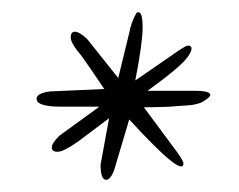

<svg xmlns="http://www.w3.org/2000/svg" viewBox="-20 -513 392 315"><path d="M301 -364Q325 -364 325 -357Q325 -354 315 -347.5Q305 -341 286.5 -340Q268 -339 260 -338Q234 -337 216 -337L262 -275Q281 -250 281 -245Q281 -220 192 -317L167 -233Q161 -218 154 -218Q145 -218 145 -243L159 -319L107 -280Q84 -264 74.5 -264Q65 -264 65 -271Q65 -278 77 -290L143 -338H80Q40 -338 40 -351Q40 -360 62 -363L151 -367Q129 -400 114 -421Q96 -442 96 -451.5Q96 -461 103 -461Q110 -461 123 -449L174 -385L192 -459Q195 -476 204 -492Q206 -493 207 -493Q214 -493 214 -468Q214 -443 202 -381L260 -421Q284 -438 287.5 -438Q291 -438 291 -438Q299 -435 287.5 -419Q276 -403 222 -364Z"/></svg>

Font: Alex Brush
Style: Regular
Weight: 400
Designer: Robert E. Leuschke
Foundry: Robert E. Leuschke
Version: Version 1.003